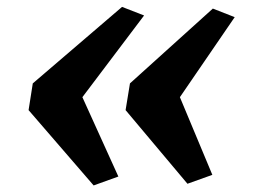

<svg xmlns="http://www.w3.org/2000/svg" viewBox="-20 -586 758 571"><path d="M343 -565.5 408.5 -540 225 -297 332 -61 258.5 -34.5 65 -258.5 77.5 -338ZM613 -560.5 678 -535 515 -297 611.5 -66 537.5 -39.5 353.5 -258.5 366.5 -338Z"/></svg>

Font: Merriweather Black
Style: Italic
Weight: 900
Italic angle: -7.8°
Designer: Eben Sorkin
Foundry: Eben Sorkin
Version: Version 2.200;gftools[0.9.31]